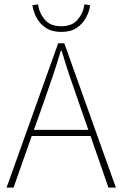

<svg xmlns="http://www.w3.org/2000/svg" viewBox="-20 -858 560 878"><path d="M10 0 246 -660H274L510 0H476L394 -236H125L42 0ZM182 -396 135 -264H384L338 -396Q317 -456 298.5 -510.5Q280 -565 262 -626H258Q240 -565 221.5 -510.5Q203 -456 182 -396ZM260 -712Q217 -712 189 -731Q161 -750 146.5 -778.5Q132 -807 128 -834L154 -838Q159 -799 184.5 -768.5Q210 -738 260 -738Q310 -738 335.5 -768.5Q361 -799 366 -838L392 -834Q389 -807 374 -778.5Q359 -750 331.5 -731Q304 -712 260 -712Z"/></svg>

Font: Assistant ExtraLight
Style: Regular
Weight: 200
Designer: Hebrew By Ben Nathan, Latin by Paul Hunt
Version: Version 3.000